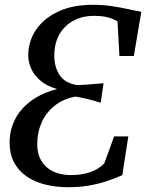

<svg xmlns="http://www.w3.org/2000/svg" viewBox="-20 -771 610 799"><path d="M264 8Q212 8 167.2 -3.2Q122.5 -14.5 89.5 -37.8Q56.5 -61 38.2 -95.8Q20 -130.5 20 -177Q20 -230 42.5 -274.2Q65 -318.5 109 -351Q153 -383.5 217.5 -400.5Q176.5 -412 149.8 -434.2Q123 -456.5 110.2 -484.5Q97.5 -512.5 97.5 -540.5Q97.5 -599 129.8 -646.8Q162 -694.5 222 -722.8Q282 -751 366 -751Q406.5 -751 443 -745.8Q479.5 -740.5 510.8 -733.5Q542 -726.5 568 -722L537 -538H477L469 -682Q449.5 -693.5 427.2 -699.2Q405 -705 371 -705Q322.5 -705 285.2 -684.8Q248 -664.5 227 -627.5Q206 -590.5 206 -538.5Q206 -493 227.8 -459Q249.5 -425 301 -417Q323.5 -417.5 351.8 -419.8Q380 -422 411 -424.5L399 -343.5Q367.5 -353.5 340.5 -359.8Q313.5 -366 294 -369Q243 -359.5 207.2 -331Q171.5 -302.5 153.2 -261.2Q135 -220 135 -171.5Q135 -137.5 146.2 -113Q157.5 -88.5 177 -72.8Q196.5 -57 221.5 -49.8Q246.5 -42.5 274.5 -42.5Q319 -42 355 -54.5Q391 -67 414 -91L455 -203.5H514L489 -42Q457.5 -28 423.2 -16.8Q389 -5.5 350 1.2Q311 8 264 8Z"/></svg>

Font: Merriweather 48pt
Style: Italic
Weight: 400
Italic angle: -7.8°
Version: Version 2.101